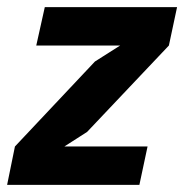

<svg xmlns="http://www.w3.org/2000/svg" viewBox="-33 -520 518 540"><path d="M9 -108 234 -347 305 -392H69L93 -500H465L442 -392L212 -149L148 -108H382L359 0H-13Z"/></svg>

Font: PT Sans
Style: Bold Italic
Weight: 700
Italic angle: -12°
Designer: A.Korolkova, O.Umpeleva, V.Yefimov
Foundry: ParaType Ltd
Version: Version 2.003W OFL